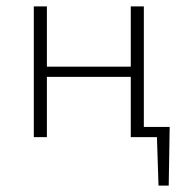

<svg xmlns="http://www.w3.org/2000/svg" viewBox="-20 -430 574 602"><path d="M412 0V-32H512L494 0ZM477 152 471 -32H512L509 152ZM390 0V-410H431V0ZM86 0V-410H127V0ZM105 -189V-221H411V-189Z"/></svg>

Font: Ysabeau Office ExtraLight
Style: Regular
Weight: 250
Designer: Christian Thalmann (Catharsis Fonts)
Version: Version 2.001;gftools[0.9.30]; featfreeze: tnum,lnum,ss02